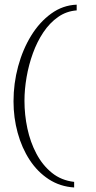

<svg xmlns="http://www.w3.org/2000/svg" viewBox="-20 -692 417 831"><path d="M300.9 119.4Q239.8 115.5 191.2 83.9Q142.5 52.3 108.5 0.4Q74.5 -51.5 56.5 -117.1Q38.5 -182.6 38.5 -253.3Q38.5 -331 58.5 -404.8Q78.5 -478.6 115 -537.8Q151.5 -597 201.7 -633.2Q251.8 -669.5 311.9 -671.8V-647Q267.4 -643.8 231.3 -618.4Q195.2 -593.1 167.8 -552.3Q140.5 -511.5 122.4 -461.5Q104.3 -411.5 95.1 -358.3Q85.9 -305.2 85.9 -255.5Q85.9 -195.2 98.5 -136.1Q111.1 -76.9 137.5 -27Q163.9 23 204.5 55.9Q245 88.8 300.9 95.2Z"/></svg>

Font: Smooch Sans Thin
Style: Regular
Weight: 100
Designer: Robert E. Leuschke
Foundry: Robert E. Leuschke
Version: Version 1.010